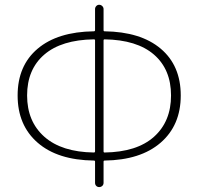

<svg xmlns="http://www.w3.org/2000/svg" viewBox="-20 -759 818 792"><path d="M411.1 -596.7Q407.2 -596.7 407.2 -592.8V-134.8Q407.2 -129.9 411.1 -129.9Q544.9 -131.8 615.2 -194.8Q685.5 -257.8 685.5 -365.2Q685.5 -472.7 615.2 -533.7Q544.9 -594.7 411.1 -596.7ZM367.2 -129.9Q372.1 -129.9 372.1 -134.8V-592.8Q372.1 -596.7 367.2 -596.7Q233.4 -594.7 162.6 -533.7Q91.8 -472.7 91.8 -365.2Q91.8 -257.8 163.1 -194.8Q234.4 -131.8 367.2 -129.9ZM407.2 -721.7V-634.8Q407.2 -629.9 411.1 -629.9Q560.5 -627.9 643.1 -558.1Q725.6 -488.3 725.6 -365.2Q725.6 -242.2 642.6 -170.4Q559.6 -98.6 411.1 -96.7Q407.2 -96.7 407.2 -92.8V-4.9Q407.2 2.9 401.9 7.8Q396.5 12.7 389.2 12.7Q381.8 12.7 377 7.8Q372.1 2.9 372.1 -4.9V-92.8Q372.1 -96.7 367.2 -96.7Q217.8 -98.6 135.3 -170.4Q52.7 -242.2 52.7 -365.2Q52.7 -488.3 135.3 -558.1Q217.8 -627.9 367.2 -629.9Q372.1 -629.9 372.1 -634.8V-721.7Q372.1 -728.5 377 -733.9Q381.8 -739.3 389.2 -739.3Q396.5 -739.3 401.9 -733.9Q407.2 -728.5 407.2 -721.7Z"/></svg>

Font: Gen Jyuu Gothic ExtraLight
Style: Regular
Weight: 100
Designer: [Source Han Sans]
Ryoko NISHIZUKA  (kana & ideographs); Paul D. Hunt (Latin, Greek & Cyrillic); Wenlong ZHANG  (bopomofo
Version: Version 1.002.20150607